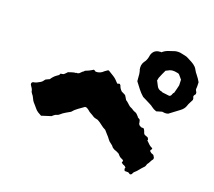

<svg xmlns="http://www.w3.org/2000/svg" viewBox="-108 -749 1008 905"><g transform="rotate(20 396.0 -297.0)"><path d="M787 -448Q785 -446 784 -444Q783 -442 781 -440Q778 -434 781 -429.5Q784 -425 783 -417Q780 -410 775 -401.5Q770 -393 767 -383Q762 -366 744 -353Q732 -344 720 -335Q708 -326 696 -317Q686 -314 680 -314.5Q674 -315 666 -316L639 -308Q624 -313 614 -321Q608 -326 601.5 -329Q595 -332 588 -336Q572 -344 558 -351Q543 -364 531 -379.5Q519 -395 507 -411Q506 -419 505.5 -428Q505 -437 504 -446Q503 -451 502 -456.5Q501 -462 499 -466Q494 -489 505 -506Q517 -521 520 -541Q520 -544 521 -547Q522 -550 523 -553Q533 -577 560 -578Q562 -579 564 -578.5Q566 -578 567 -578Q579 -589 594.5 -594.5Q610 -600 626 -605Q634 -607 643 -607Q652 -607 659 -605Q667 -603 676 -601.5Q685 -600 692 -596Q703 -590 715 -584Q727 -578 738 -567Q743 -561 747.5 -552.5Q752 -544 759 -536Q772 -520 780 -505Q780 -497 780.5 -489.5Q781 -482 780 -474Q779 -467 783.5 -461.5Q788 -456 787 -448ZM699 -460Q699 -468 698.5 -474.5Q698 -481 698 -488Q697 -490 693.5 -493.5Q690 -497 688 -500Q685 -503 682.5 -506.5Q680 -510 675 -512Q671 -513 666 -513.5Q661 -514 656 -515Q643 -516 633 -512Q629 -510 624.5 -507.5Q620 -505 615 -503Q610 -492 605 -481.5Q600 -471 596 -460Q595 -458 595 -454.5Q595 -451 593 -447Q596 -440 599.5 -434.5Q603 -429 606 -422Q613 -407 633 -404Q634 -404 634.5 -403Q635 -402 636 -402Q644 -401 653 -400Q662 -399 669 -398H673Q680 -401 682 -408.5Q684 -416 689 -420Q692 -431 694.5 -441Q697 -451 699 -460ZM704 -98Q704 -91 703 -90Q697 -83 693.5 -75Q690 -67 684 -60Q683 -58 682.5 -55.5Q682 -53 681 -51Q679 -45 676 -43Q666 -33 657 -21.5Q648 -10 637 -1Q636 4 635 3.5Q634 3 633 8Q628 15 621 12Q620 10 617.5 9Q615 8 613 7H596Q595 5 593.5 3Q592 1 592 -1Q591 -6 593 -7.5Q595 -9 590 -13Q586 -17 581.5 -18Q577 -19 574 -22Q572 -23 569 -26Q570 -29 571 -31Q572 -33 572 -36Q570 -38 567.5 -40Q565 -42 561 -43Q553 -46 546 -54Q545 -56 542.5 -58.5Q540 -61 537 -62Q524 -69 521 -69Q518 -69 506 -77Q499 -87 490 -92.5Q481 -98 474 -108Q467 -118 459 -126Q451 -134 443 -144Q430 -150 418.5 -159.5Q407 -169 394 -176Q387 -178 381 -179Q375 -180 369 -184Q362 -189 353 -193.5Q344 -198 337 -205Q333 -208 328 -211Q323 -214 317 -213Q297 -199 287.5 -192Q278 -185 274 -181Q270 -177 263 -169Q251 -162 239.5 -155.5Q228 -149 217 -139Q212 -134 204 -132Q197 -130 192.5 -126Q188 -122 183 -118Q171 -114 159.5 -110.5Q148 -107 136 -103Q126 -108 117.5 -113.5Q109 -119 102 -128Q98 -133 93.5 -138Q89 -143 82 -151Q77 -157 72.5 -167.5Q68 -178 60 -187Q59 -189 58 -190.5Q57 -192 56 -193Q55 -202 50.5 -209.5Q46 -217 41 -224Q40 -227 40 -230Q41 -237 48 -239Q57 -240 64 -243.5Q71 -247 78 -251Q84 -254 88.5 -259Q93 -264 97 -270Q101 -272 106 -274.5Q111 -277 116 -279Q121 -287 127 -293.5Q133 -300 140 -305Q148 -310 150 -312Q152 -314 155 -321Q161 -321 170 -324Q175 -328 178.5 -332Q182 -336 185 -339Q192 -342 199.5 -344Q207 -346 214 -348Q219 -347 221.5 -349Q224 -351 229 -350L233 -351Q238 -354 237.5 -353.5Q237 -353 241 -357L246 -362Q251 -367 252.5 -367Q254 -367 258 -373Q262 -375 267 -376.5Q272 -378 277 -381Q282 -383 287 -386.5Q292 -390 296 -392Q299 -391 302 -389.5Q305 -388 307 -386Q330 -386 345 -402L355 -409Q357 -411 359.5 -411.5Q362 -412 363 -413Q381 -402 390 -396.5Q399 -391 405.5 -385Q412 -379 422 -368Q427 -370 434 -371Q438 -367 439 -365Q443 -351 455 -340Q460 -338 464.5 -335.5Q469 -333 475 -330Q477 -326 480.5 -321.5Q484 -317 488 -309Q490 -308 493 -306Q496 -304 499 -301Q504 -297 509 -292Q514 -287 521 -284Q527 -282 533 -277.5Q539 -273 546 -271Q551 -270 556.5 -265Q562 -260 566 -255Q567 -254 567.5 -252.5Q568 -251 569 -251Q579 -247 580.5 -241.5Q582 -236 583 -231Q584 -228 584 -224Q584 -222 585 -222.5Q586 -223 587 -222Q589 -218 589 -218Q589 -218 593 -216Q596 -214 596.5 -214.5Q597 -215 599 -213H610Q611 -212 612.5 -210.5Q614 -209 615 -207Q617 -203 618.5 -199.5Q620 -196 621 -192Q625 -184 633 -183L643 -179Q644 -178 645 -176.5Q646 -175 647 -173Q650 -167 648 -167Q646 -167 645.5 -167.5Q645 -168 649 -163Q660 -153 663.5 -149Q667 -145 681 -138Q683 -134 679.5 -131Q676 -128 676 -124Q677 -121 680 -119Q683 -117 685 -115Q688 -114 691 -113Q694 -112 697 -110Q699 -107 701 -103.5Q703 -100 704 -98Z"/></g></svg>

Font: Daruma Drop One
Style: Regular
Weight: 400
Designer: Maniackers Design
Version: Version 1.000